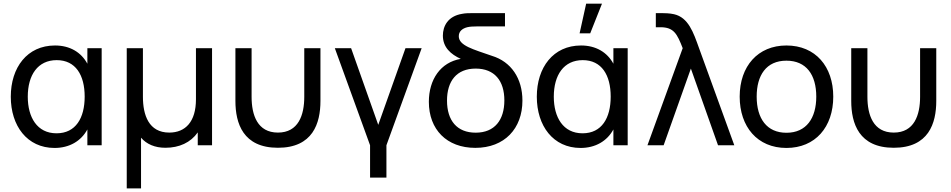

<svg xmlns="http://www.w3.org/2000/svg" viewBox="-20 -808 5288 1068"><path d="M466 -453.5C431.5 -517.5 368.5 -555 286 -555C131 -555 40 -432.5 40 -270C40 -108.5 130.5 15 283.5 15C365.5 15 431 -23 466 -88V0H545.5V-540H466ZM294.5 -66.5C186 -66.5 134.5 -156 134.5 -270C134.5 -390.5 190 -473.5 295.5 -473.5C401 -473.5 451 -390 451 -270.5C451 -152 401.5 -66.5 294.5 -66.5Z M764.5 240V-42C795.5 -6 841.5 14 900 14C977 14 1040.5 -15 1080 -71.5V0H1159.5V-540H1070V-255.5C1070 -130.5 1011 -70.5 921.5 -70.5C807.5 -70.5 775 -168 775 -269.5V-540H685V240Z M1289.5 -246.5C1289.5 -122 1332 14 1526 14C1720 14 1762.5 -122 1762.5 -246.5V-540H1672.5V-269.5C1672.5 -168 1640 -70.5 1526 -70.5C1412 -70.5 1379.5 -168 1379.5 -269.5V-540H1289.5Z M2129.5 180V0L2325.5 -540H2235.5L2084 -113.5L1933 -540H1842.5L2038.5 0V180Z M2716 -497.5C2613.5 -533.5 2532 -553.5 2532 -606.5C2532 -633.5 2551.5 -649.5 2579 -656.5C2593.5 -660 2610.5 -661 2631 -661H2789V-735H2611C2588.5 -735 2570 -735 2550 -731C2471 -718 2443.5 -662 2443.5 -610C2443.5 -544.5 2487.5 -506 2543 -480.5C2430.5 -461.5 2365.5 -365.5 2365.5 -241.5C2365.5 -88 2464.5 14.5 2624 14.5C2786.5 14.5 2886 -93 2886 -248.5C2886 -371.5 2823.5 -465 2716 -497.5ZM2626 -70C2522 -70 2466.5 -137.5 2466.5 -248.5C2466.5 -356 2519 -426.5 2626 -426.5C2731 -426.5 2785.5 -358.5 2785.5 -249.5C2785.5 -141 2732 -70 2626 -70Z M3240.5 -787.5 3204 -622.5H3263L3328.5 -787.5ZM3392 -453.5C3357.5 -517.5 3294.5 -555 3212 -555C3057 -555 2966 -432.5 2966 -270C2966 -108.5 3056.5 15 3209.5 15C3291.5 15 3357 -23 3392 -88V0H3471.5V-540H3392ZM3220.5 -66.5C3112 -66.5 3060.5 -156 3060.5 -270C3060.5 -390.5 3116 -473.5 3221.5 -473.5C3327 -473.5 3377 -390 3377 -270.5C3377 -152 3327.5 -66.5 3220.5 -66.5Z M3671.5 0 3823 -426.5 3974 0H4064.5L3868.5 -540C3837 -628 3809 -711 3729 -729C3705.5 -734.5 3675 -735 3662.5 -735H3628V-656.5H3653.5C3728.5 -656.5 3746.5 -619.5 3777.5 -540L3581.5 0Z M4354.5 15C4515 15 4615 -101 4615 -270.5C4615 -437.5 4516.5 -555 4354.5 -555C4196 -555 4094.5 -440 4094.5 -270.5C4094.5 -103 4193 15 4354.5 15ZM4354.5 -69.5C4245.5 -69.5 4189 -148.5 4189 -270.5C4189 -388.5 4241.5 -470.5 4354.5 -470.5C4465 -470.5 4520.5 -392 4520.5 -270.5C4520.5 -151.5 4466 -69.5 4354.5 -69.5Z M4715 -246.5C4715 -122 4757.5 14 4951.5 14C5145.5 14 5188 -122 5188 -246.5V-540H5098V-269.5C5098 -168 5065.5 -70.5 4951.5 -70.5C4837.5 -70.5 4805 -168 4805 -269.5V-540H4715Z"/></svg>

Font: Hauora Medium
Style: Regular
Weight: 500
Designer: Wayne Shih
Foundry: WCYS
Version: Version 1.001;hotconv 1.0.109;makeotfexe 2.5.65596